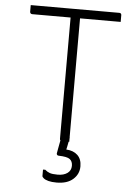

<svg xmlns="http://www.w3.org/2000/svg" viewBox="-61 -746 721 1012"><g transform="rotate(5 300.0 -240.0)"><path d="M60 -700H529Q534 -700 537 -697Q540 -694 540 -689Q540 -679 540 -671Q540 -663 540 -653H71Q68 -653 65.5 -654.5Q63 -656 61.5 -658.5Q60 -661 60 -664Q60 -674 60 -682Q60 -690 60 -700ZM325 0Q315 0 305.5 0Q296 0 286 0Q281 0 278 -3Q275 -6 275 -11Q275 -95 275 -178.5Q275 -262 275 -345.5Q275 -429 275 -512.5Q275 -596 275 -680H331L325 -669Q325 -640 325 -611Q325 -582 325 -552.5Q325 -523 325 -494Q325 -429 325 -363Q325 -297 325 -231.5Q325 -166 325 -100Q325 -74 325 -49Q325 -24 325 0ZM395 124Q395 165 364 192.5Q333 220 277 220Q251 220 234 215.5Q217 211 208.5 204Q200 197 200 192Q200 184 200 178.5Q200 173 200 168Q200 163 200 158H212Q223 168 237 173Q251 178 279 178Q311 178 330.5 164Q350 150 350 125Q350 102 335.5 90.5Q321 79 276 78Q271 78 268 75Q265 72 265 67Q267 57 268.5 47.5Q270 38 272 28.5Q274 19 275.5 10Q277 1 279 -9Q280 -16 283.5 -18.5Q287 -21 296.5 -21.5Q306 -22 326 -22Q325 -16 323.5 -9.5Q322 -3 321 3.5Q320 10 318.5 16.5Q317 23 316 29L313 42Q351 44 373 65Q395 86 395 124Z"/></g></svg>

Font: Recursive Monospace Light
Style: Regular
Weight: 300
Version: Version 1.047